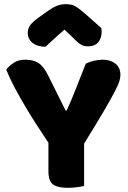

<svg xmlns="http://www.w3.org/2000/svg" viewBox="-20 -895 614 920"><path d="M383 -4Q372 -1 349 2Q326 5 304 5Q258 5 235 -10.5Q212 -26 212 -76V-211Q187 -248 158 -293Q129 -338 101 -385Q73 -432 49 -477.5Q25 -523 10 -561Q23 -579 45.5 -594Q68 -609 101 -609Q140 -609 164.5 -593Q189 -577 211 -533L294 -366H300Q314 -397 324.5 -422.5Q335 -448 345 -473.5Q355 -499 366 -526.5Q377 -554 391 -590Q409 -599 431 -604Q453 -609 473 -609Q508 -609 532.5 -590.5Q557 -572 557 -535Q557 -523 552 -506Q547 -489 529 -454.5Q511 -420 476.5 -361Q442 -302 383 -207ZM289 -753Q255 -724 236 -706Q217 -688 198 -671Q159 -671 136 -689.5Q113 -708 113 -737Q113 -757 124 -773Q135 -789 161 -808L210 -843Q234 -860 253.5 -867.5Q273 -875 293 -875Q306 -875 316.5 -873.5Q327 -872 338 -866.5Q349 -861 362 -850.5Q375 -840 395 -823L465 -761Q466 -756 466.5 -752Q467 -748 467 -743Q467 -712 450.5 -692.5Q434 -673 403 -673Q393 -673 385 -674.5Q377 -676 368.5 -681Q360 -686 349 -695.5Q338 -705 323 -721Z"/></svg>

Font: Baloo Cyrillic
Style: Regular
Weight: 400
Designer: Ek Type, Denis Ignatov
Foundry: Ek Type
Version: Version 1.50 July 26, 2019